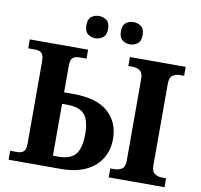

<svg xmlns="http://www.w3.org/2000/svg" viewBox="-95 -1021 1176 1122"><g transform="rotate(10 492.5 -459.5)"><path d="M609 -787Q583 -787 563.5 -802Q544 -817 544 -853Q544 -890 563.5 -904.5Q583 -919 609 -919Q633 -919 653 -904.5Q673 -890 673 -853Q673 -817 653 -802Q633 -787 609 -787ZM403 -787Q378 -787 358.5 -802Q339 -817 339 -853Q339 -890 358.5 -904.5Q378 -919 403 -919Q428 -919 448 -904.5Q468 -890 468 -853Q468 -817 448 -802Q428 -787 403 -787ZM28 0V-53H70Q91 -53 106 -63.5Q121 -74 121 -114V-596Q121 -639 106.5 -650Q92 -661 70 -661H28V-714H374V-661H332Q311 -661 295 -651Q279 -641 279 -601V-444H335Q474 -444 541 -383.5Q608 -323 608 -225Q608 -162 578.5 -111Q549 -60 488.5 -30Q428 0 335 0ZM279 -68H310Q383 -68 413 -105Q443 -142 443 -225Q443 -305 413 -340.5Q383 -376 310 -376H279ZM622 0V-53H645Q672 -53 690.5 -65.5Q709 -78 709 -114V-600Q709 -636 690.5 -648.5Q672 -661 645 -661H622V-714H953V-661H930Q904 -661 885.5 -648.5Q867 -636 867 -600V-114Q867 -78 885.5 -65.5Q904 -53 930 -53H953V0Z"/></g></svg>

Font: Noto Serif
Style: Bold
Weight: 700
Designer: Monotype Design Team
Foundry: Monotype Imaging Inc.
Version: Version 2.014